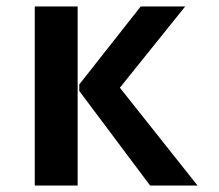

<svg xmlns="http://www.w3.org/2000/svg" viewBox="-20 -571 674 591"><path d="M87 -551H219V0H87ZM588 0H442L224 -291V-311L413 -551H550L349 -301Z"/></svg>

Font: MartelSansBold
Style: Bold
Weight: 700
Designer: Dan Reynolds and Mathieu Réguer
Foundry: Dan Reynolds and Mathieu Réguer
Version: Version 1.002; ttfautohint (v1.1) -l 5 -r 5 -G 72 -x 0 -D la